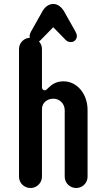

<svg xmlns="http://www.w3.org/2000/svg" viewBox="-20 -942 540 972"><path d="M134.8 9.8C166.5 9.8 192.4 -16.1 192.4 -47.4V-390.1C192.4 -421.9 219.2 -442.4 250 -442.4C282.2 -442.4 307.6 -416.5 307.6 -384.3V-47.4C307.6 -15.6 334 9.8 365.7 9.8C397.9 9.8 423.3 -16.1 423.3 -47.4V-385.7C423.3 -464.8 371.6 -530.3 301.3 -530.3C264.6 -530.3 242.2 -514.6 224.6 -497.1C219.2 -491.7 214.4 -484.9 207 -484.9C201.2 -484.9 192.4 -488.3 192.4 -500.5V-693.4C192.4 -726.1 166.5 -751 134.8 -751C102.1 -751 76.2 -726.1 76.2 -693.4V-47.4C76.2 -15.6 102.1 9.8 134.8 9.8ZM304.2 -884.8C291.5 -906.2 272.5 -921.9 250 -921.9C226.6 -921.9 207 -906.7 194.8 -884.8L136.2 -780.8C132.3 -773.4 129.9 -765.6 129.9 -758.8C129.9 -744.1 142.1 -729 159.7 -729C168.9 -729 178.7 -731.4 185.5 -738.8L249.5 -804.2L313.5 -738.8C320.3 -731.9 330.1 -729 339.4 -729C356.9 -729 369.1 -744.1 369.1 -758.8C369.1 -766.1 366.7 -773.4 362.8 -780.8Z"/></svg>

Font: Supermercado One
Style: Regular
Weight: 400
Designer: James Grieshaber
Foundry: James Grieshaber
Version: Version 1.002